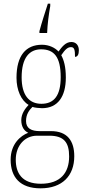

<svg xmlns="http://www.w3.org/2000/svg" viewBox="-20 -786 467 1047"><path d="M195 -616V-606H237C239 -656 246 -708 254 -753V-766H241C228 -726 206 -658 195 -616ZM201 241C320 241 385 172 385 66C385 -17 348 -71 258 -71H197C152 -71 122 -85 122 -126C122 -163 139 -185 157 -203C167 -199 194 -196 209 -196C295 -196 339 -259 339 -363C339 -423 328 -459 314 -485C335 -516 349 -529 367 -529C386 -529 389 -513 389 -476C403 -476 410 -489 410 -512C410 -536 397 -557 369 -557C337 -557 317 -529 299 -505C281 -525 248 -542 209 -542C121 -542 70 -483 70 -362C70 -295 95 -238 136 -214C119 -196 96 -167 96 -131C96 -92 114 -71 134 -62C92 -46 38 -1 38 85C38 180 89 241 201 241ZM206 -220C137 -220 98 -269 98 -364C98 -472 141 -517 204 -517C274 -517 311 -477 311 -365C311 -265 275 -220 206 -220ZM203 216C98 216 66 156 66 85C66 7 116 -46 182 -46H249C329 -46 357 -9 357 67C357 156 310 216 203 216Z"/></svg>

Font: Noto Serif Hebrew Condensed Thin
Style: Regular
Weight: 100
Width: 3
Designer: Monotype Design Team
Foundry: Monotype Imaging Inc.
Version: Version 2.004